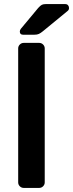

<svg xmlns="http://www.w3.org/2000/svg" viewBox="-20 -920 358 940"><path d="M191 -8C196.3 -13.3 199 -19.7 199 -27V-683C199 -690.3 196.3 -696.7 191 -702C185.7 -707.3 179.3 -710 172 -710H96C88.7 -710 82.3 -707.3 77 -702C71.7 -696.7 69 -690.3 69 -683V-27C69 -19.7 71.7 -13.3 77 -8C82.3 -2.7 88.7 0 96 0H172C179.3 0 185.7 -2.7 191 -8ZM185 -896.5C180.3 -894.2 174.3 -889 167 -881L82 -779C78.7 -774.3 77 -770 77 -766C77 -755.3 82.3 -750 93 -750H148C157.3 -750 164.8 -751.3 170.5 -754C176.2 -756.7 182.7 -761 190 -767L313 -868C316.3 -871.3 318 -875.3 318 -880C318 -886 316.3 -890.8 313 -894.5C309.7 -898.2 305 -900 299 -900H204C196 -900 189.7 -898.8 185 -896.5Z"/></svg>

Font: Rubik
Style: Regular
Weight: 500
Designer: Hubert & Fischer
Foundry: Hubert & Fischer
Version: Version 1.100